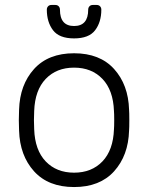

<svg xmlns="http://www.w3.org/2000/svg" viewBox="-20 -745 598 775"><path d="M279 10Q175 10 117.5 -53.5Q60 -117 57 -218L56 -260L57 -302Q60 -403 117.5 -466.5Q175 -530 279 -530Q383 -530 440.5 -466.5Q498 -403 501 -302Q502 -292 502 -260Q502 -228 501 -218Q498 -117 440.5 -53.5Q383 10 279 10ZM279 -48Q350 -48 393.5 -93.5Q437 -139 440 -223Q441 -233 441 -260Q441 -287 440 -297Q437 -381 393.5 -426.5Q350 -472 279 -472Q208 -472 164.5 -426.5Q121 -381 118 -297L117 -260L118 -223Q121 -139 164.5 -93.5Q208 -48 279 -48ZM279 -590Q219 -590 194 -623Q169 -656 169 -706Q169 -714 174 -719.5Q179 -725 188 -725H203Q212 -725 217 -719.5Q222 -714 222 -706Q222 -640 279 -640Q336 -640 336 -706Q336 -714 341 -719.5Q346 -725 355 -725H370Q379 -725 384 -719.5Q389 -714 389 -706Q389 -656 364 -623Q339 -590 279 -590Z"/></svg>

Font: Rubik AZ
Style: Regular
Weight: 300
Designer: Hubert and Fischer
Foundry: Hubert & Fischer
Version: Version 2.000